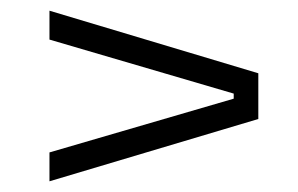

<svg xmlns="http://www.w3.org/2000/svg" viewBox="-20 -491 558 359"><path d="M417 -316 72.5 -417V-471L463 -354V-268.5L72.5 -152V-206L417 -306.5Z"/></svg>

Font: Anek Tamil Medium Light
Style: Regular
Weight: 300
Version: Version 1.003